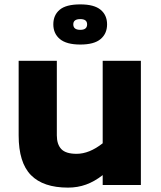

<svg xmlns="http://www.w3.org/2000/svg" viewBox="-20 -843 732 875"><path d="M65 0ZM622 -566V0H448V-45Q411 -16 372.5 -2Q334 12 290 12Q177 12 121 -45Q65 -102 65 -226V-566H239V-226Q239 -185 259.5 -163.5Q280 -142 329 -142Q387 -142 448 -190V-566ZM223 -732Q223 -774 252 -798.5Q281 -823 346 -823Q409 -823 438.5 -798.5Q468 -774 468 -732Q468 -690 438.5 -665Q409 -640 346 -640Q283 -640 253 -665Q223 -690 223 -732ZM377 -732Q377 -756 346 -756Q314 -756 314 -732Q314 -707 346 -707Q377 -707 377 -732Z"/></svg>

Font: Biryani Black
Style: Regular
Weight: 900
Designer: Dan Reynolds and Mathieu Reguer
Foundry: Dan Reynolds and Mathieu Reguer
Version: Version 1.004; ttfautohint (v1.1) -l 5 -r 5 -G 72 -x 0 -D la